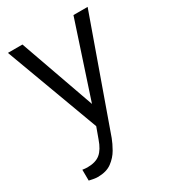

<svg xmlns="http://www.w3.org/2000/svg" viewBox="-181 -624 836 934"><g transform="rotate(-30 237.0 -157.0)"><path d="M94.7 -528.3 243.2 -108.9 381.3 -528.3H460.9L243.2 83Q233.9 107.9 216.6 138.4Q199.2 168.9 169.2 191.2Q139.2 213.4 90.8 213.4Q80.6 213.4 65.2 210.7Q49.8 208 43 206.1L42.5 145Q47.9 146 57.1 146.7Q66.4 147.5 69.8 147.5Q116.7 147.5 142.3 126.2Q168 105 184.6 56.6L207 -4.9L13.2 -528.3Z"/></g></svg>

Font: Vazirmatn UI FD Light
Style: Regular
Weight: 300
Designer: Saber Rastikerdar
Foundry: Saber Rastikerdar
Version: Version 33.003